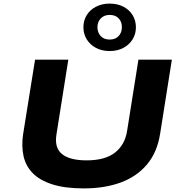

<svg xmlns="http://www.w3.org/2000/svg" viewBox="-20 -1037 1006 1068"><path d="M447 11Q341 11 271 -11.5Q201 -34 162 -74Q123 -114 111 -168.5Q99 -223 108 -287L175 -705H360L294 -289Q282 -215 325 -180Q368 -145 462 -145Q565 -145 620 -188.5Q675 -232 687 -309L750 -705H936L871 -295Q855 -190 797.5 -122Q740 -54 650.5 -21.5Q561 11 447 11ZM590 -753Q547 -753 514 -770.5Q481 -788 462.5 -818Q444 -848 444 -885Q444 -923 462.5 -953Q481 -983 514.5 -1000Q548 -1017 590 -1017Q633 -1017 666 -1000Q699 -983 717.5 -953Q736 -923 736 -885Q736 -848 717.5 -818Q699 -788 666 -770.5Q633 -753 590 -753ZM590 -817Q622 -817 640 -836.5Q658 -856 658 -886Q658 -916 640 -935Q622 -954 590 -954Q559 -954 540.5 -934.5Q522 -915 522 -886Q522 -856 540 -836.5Q558 -817 590 -817Z"/></svg>

Font: Nunito Sans 7pt Expanded ExtraBold
Style: Italic
Weight: 800
Width: 7
Italic angle: -9°
Designer: Vernon Adams
Foundry: Vernon Adams
Version: Version 3.101;gftools[0.9.27]